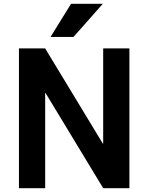

<svg xmlns="http://www.w3.org/2000/svg" viewBox="-20 -983 775 1003"><path d="M351 -963H517L364 -790H244ZM79 0V-730H216L517 -233H519V-730H656V0H519L218 -497H216V0Z"/></svg>

Font: Mplus 1p Bold
Style: Bold
Weight: 700
Version: Version 1.061